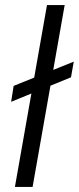

<svg xmlns="http://www.w3.org/2000/svg" viewBox="-20 -740 312 760"><path d="M24 -337 34 -400 272 -496 261 -434ZM39 0 166 -720H236L109 0Z"/></svg>

Font: DM Sans Light
Style: Italic
Weight: 300
Italic angle: -10°
Designer: Colophon Foundry, Jonny Pinhorn
Foundry: Colophon Foundry
Version: Version 4.004;gftools[0.9.30]